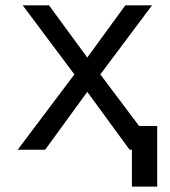

<svg xmlns="http://www.w3.org/2000/svg" viewBox="-20 -567 642 727"><path d="M479.5 0H470.7L310.5 -219.2L150.9 0H46.9L261.7 -285.2L65.9 -546.9H165.5L310.5 -349.1L454.6 -546.9H555.7L359.9 -285.2L506.8 -89.8H575.2V139.6H479.5Z"/></svg>

Font: Hack
Style: Regular
Weight: 400
Monospace: yes
Designer: Christopher Simpkins
Foundry: Christopher Simpkins
Version: Version 2.019; ttfautohint (v1.4.1) -l 4 -r 80 -G 350 -x 0 -